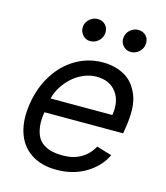

<svg xmlns="http://www.w3.org/2000/svg" viewBox="-113 -837 810 935"><g transform="rotate(15 292.0 -369.5)"><path d="M258.5 11.4Q180.8 11.4 128.9 -23.6Q77.1 -58.6 57.2 -121.8Q37.3 -185 51.1 -268.5Q64.6 -351.6 105.8 -416.2Q147 -480.8 209 -516.7Q271 -552.6 343.8 -552.6Q373.2 -552.6 399.7 -546.5Q426.1 -540.5 451 -527Q475.9 -513.5 493.8 -492.4Q511.7 -471.2 524.3 -440.9Q536.9 -410.5 538.7 -370.6Q540.5 -330.6 532.7 -279.8L527 -244.3H130.3Q123.6 -204.5 127.1 -174.4Q130.7 -144.2 141 -123.2Q151.3 -102.3 170.5 -89Q189.6 -75.6 214.3 -69.8Q239 -63.9 271.3 -63.9Q322.1 -63.9 360.4 -85.4Q398.8 -106.9 421.9 -149.1L498.6 -126.4Q468.4 -63.6 404.5 -26.1Q340.6 11.4 258.5 11.4ZM142 -316.8H453.1Q465.2 -387.1 431.8 -432.2Q398.4 -477.3 331 -477.3Q297.9 -477.3 265.4 -463.1Q233 -448.9 208.3 -426Q183.6 -403.1 166 -374.5Q148.4 -345.9 142 -316.8ZM459.5 -636.4Q435.7 -636.4 419.9 -655Q404.1 -673.7 408.4 -698.9Q411.9 -720.9 429.7 -735.4Q447.4 -750 468 -750Q494.7 -750 509.8 -732.1Q524.9 -714.1 520.6 -687.5Q517.4 -666.5 499.8 -651.5Q482.2 -636.4 459.5 -636.4ZM255 -636.4Q231.5 -636.4 215.9 -655.4Q200.3 -674.4 203.8 -698.9Q207 -720.5 224.8 -735.3Q242.5 -750 263.5 -750Q290.1 -750 305.2 -732.1Q320.3 -714.1 316.1 -687.5Q312.9 -666.5 295.3 -651.5Q277.7 -636.4 255 -636.4Z"/></g></svg>

Font: Karasuma Gothic
Style: Italic
Weight: 400
Italic angle: -9.39999°
Designer: Rasmus Andersson / Ryoko Nishizuka
Foundry: Genbu
Version: Version 1.00